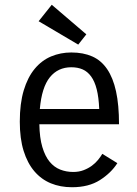

<svg xmlns="http://www.w3.org/2000/svg" viewBox="-20 -775 574 805"><path d="M472 -91Q446 -50 399 -20Q352 10 282 10Q233 10 193 -6.5Q153 -23 124 -57Q95 -91 79 -142.5Q63 -194 63 -265Q63 -341 79.5 -396Q96 -451 125.5 -486.5Q155 -522 194.5 -538.5Q234 -555 279 -555Q329 -555 366.5 -538.5Q404 -522 429 -485.5Q454 -449 466.5 -392Q479 -335 479 -254H145Q146 -197 157.5 -158.5Q169 -120 188 -97Q207 -74 232.5 -64Q258 -54 287 -54Q311 -54 330.5 -61.5Q350 -69 365 -80Q380 -91 391 -104.5Q402 -118 409 -130ZM279 -493Q223 -493 189 -451Q155 -409 147 -318H396Q394 -367 385.5 -400.5Q377 -434 362 -454.5Q347 -475 326.5 -484Q306 -493 279 -493ZM342 -631 308 -588 142 -686 197 -755Z"/></svg>

Font: Carrois Gothic
Style: Regular
Weight: 400
Designer: Ralph du Carrois
Foundry: Ralph du Carrois
Version: Version 1.001